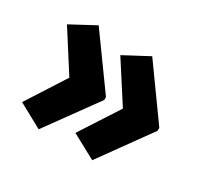

<svg xmlns="http://www.w3.org/2000/svg" viewBox="-105 -648 781 742"><g transform="rotate(30 285.5 -277.0)"><path d="M542 -270 380 -45 271 -104 383 -277 271 -451 380 -509 542 -283ZM304 -270 141 -45 33 -104 144 -277 33 -451 141 -509 304 -283Z"/></g></svg>

Font: Noto Sans Kannada Condensed ExtraBold
Style: Regular
Weight: 800
Width: 3
Designer: Jelle Bosma - Monotype Design Team
Foundry: Monotype Imaging Inc.
Version: Version 2.005; ttfautohint (v1.8.4.7-5d5b)